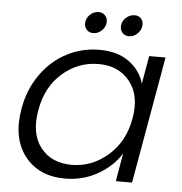

<svg xmlns="http://www.w3.org/2000/svg" viewBox="-52 -765 779 822"><g transform="rotate(5 337.5 -353.5)"><path d="M45.9 -273.9Q60.5 -357.9 106 -422.1Q151.4 -486.3 216.8 -520.3Q282.2 -554.2 356.9 -554.2Q435.1 -554.2 484.6 -517.8Q534.2 -481.4 549.8 -425.8L570.8 -545.9H641.1L544.9 0H475.1L496.1 -121.1Q461.9 -65.4 398.2 -28.8Q334.5 7.8 256.8 7.8Q143.6 7.8 83.7 -69.8Q23.9 -147.5 45.9 -273.9ZM522.9 -272.9Q541 -372.6 493.2 -432.9Q445.3 -493.2 358.9 -493.2Q271 -493.2 203.4 -434.3Q135.7 -375.5 118.2 -273.9Q100.1 -172.9 146.5 -113Q192.9 -53.2 280.8 -53.2Q367.2 -53.2 436.3 -113.3Q505.4 -173.3 522.9 -272.9ZM323.2 -623Q306.2 -623 295.7 -634Q285.2 -645 285.2 -661.1Q285.2 -682.6 301.3 -698.7Q317.4 -714.8 338.9 -714.8Q355.5 -714.8 366.2 -704.1Q377 -693.4 377 -676.8Q377 -655.3 360.6 -639.2Q344.2 -623 323.2 -623ZM477.1 -623Q460 -623 449.5 -634Q439 -645 439 -661.1Q439 -682.6 455.6 -698.7Q472.2 -714.8 494.1 -714.8Q510.3 -714.8 520.5 -704.6Q530.8 -694.3 530.8 -678.2Q530.8 -656.2 514.4 -639.6Q498 -623 477.1 -623Z"/></g></svg>

Font: SVN-Poppins Light
Style: Italic
Weight: 300
Italic angle: -10°
Designer: Ninad Kale (Devanagari), Jonny Pinhorn (Latin)
Foundry: Indian Type Foundry
Version: Version 3.002 2017